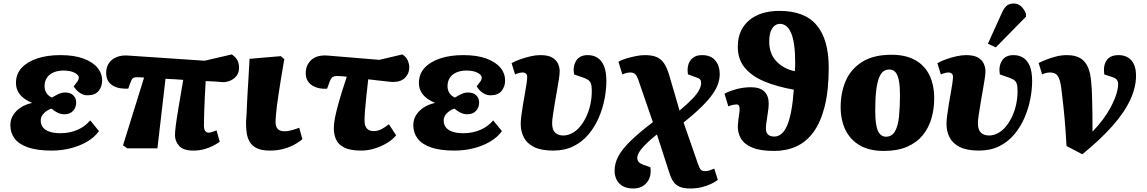

<svg xmlns="http://www.w3.org/2000/svg" viewBox="-20 -844 6535 1094"><path d="M274 14Q192 14 140 -4Q88 -22 63.5 -54.5Q39 -87 39 -131Q39 -163 55.5 -189Q72 -215 100 -232.5Q128 -250 161 -257V-259Q136 -269 115.5 -284.5Q95 -300 83 -321.5Q71 -343 71 -372Q71 -422 103 -457Q135 -492 192 -511Q249 -530 324 -530Q402 -530 455 -510.5Q508 -491 535 -458.5Q562 -426 562 -385Q562 -351 542 -326Q522 -301 479 -301Q462 -301 446 -308.5Q430 -316 418.5 -328Q407 -340 400 -352Q416 -372 422.5 -381.5Q429 -391 429 -402Q429 -417 405 -429.5Q381 -442 341 -442Q311 -442 286.5 -432Q262 -422 248 -402Q234 -382 234 -353Q234 -330 245.5 -313Q257 -296 276 -288Q292 -298 311.5 -307.5Q331 -317 350 -317Q381 -317 397.5 -301Q414 -285 414 -260Q414 -231 396 -212Q378 -193 348 -193Q324 -193 306 -203Q288 -213 273 -225Q250 -218 231 -199.5Q212 -181 212 -158Q212 -135 224 -119Q236 -103 261 -94Q286 -85 324 -85Q377 -85 421 -104Q465 -123 494 -158L544 -97Q519 -62 476.5 -37Q434 -12 382 1Q330 14 274 14Z M1082 14Q1025 14 1001 -12.5Q977 -39 977 -74Q977 -92 981.5 -128Q986 -164 996.5 -227Q1007 -290 1024 -389Q999 -391 973.5 -392.5Q948 -394 923 -395L877 1H705L681 -16L801 -402Q789 -403 779 -403.5Q769 -404 760 -404Q743 -404 736 -397Q729 -390 722 -371L711 -339Q692 -338 670.5 -340.5Q649 -343 629.5 -352.5Q610 -362 597.5 -380.5Q585 -399 585 -429Q585 -462 601 -485Q617 -508 646.5 -519.5Q676 -531 716 -527L1146 -498L1301 -534Q1325 -517 1333.5 -499Q1342 -481 1342 -458Q1342 -431 1328.5 -413Q1315 -395 1294 -385.5Q1273 -376 1251 -376Q1230 -378 1204.5 -379.5Q1179 -381 1152 -382Q1149 -331 1147 -290.5Q1145 -250 1144 -219Q1143 -188 1142.5 -165.5Q1142 -143 1142 -128Q1142 -115 1145 -106Q1148 -97 1154.5 -92.5Q1161 -88 1170 -88Q1176 -88 1188.5 -92Q1201 -96 1214 -101L1232 -36Q1218 -26 1195.5 -14Q1173 -2 1144 6Q1115 14 1082 14Z M1518 14Q1473 14 1445.5 1.5Q1418 -11 1404.5 -33Q1391 -55 1386.5 -81.5Q1382 -108 1382 -136Q1382 -140 1382 -147Q1382 -154 1382.5 -162Q1383 -170 1384 -180.5Q1385 -191 1385.5 -203.5Q1386 -216 1386.5 -231Q1387 -246 1388 -264Q1389 -282 1390 -302Q1391 -322 1392.5 -345Q1394 -368 1395.5 -393.5Q1397 -419 1398.5 -448Q1400 -477 1402 -509L1580 -524L1600 -507Q1590 -453 1582.5 -404.5Q1575 -356 1568.5 -315.5Q1562 -275 1558 -242Q1554 -209 1552 -185.5Q1550 -162 1550 -149Q1550 -133 1555 -121Q1560 -109 1571.5 -102.5Q1583 -96 1602 -96Q1620 -96 1643.5 -102.5Q1667 -109 1685 -116L1703 -51Q1678 -30 1648.5 -15.5Q1619 -1 1586.5 6.5Q1554 14 1518 14Z M2039 14Q1975 14 1941 -3.5Q1907 -21 1894.5 -50Q1882 -79 1882 -113Q1882 -139 1889 -175Q1896 -211 1912 -267Q1928 -323 1956 -407Q1939 -409 1924 -410Q1909 -411 1898 -411Q1885 -411 1875 -404.5Q1865 -398 1857 -375L1844 -339Q1815 -336 1786.5 -344.5Q1758 -353 1740 -373.5Q1722 -394 1722 -427Q1722 -474 1755 -503.5Q1788 -533 1852 -527L2141 -503L2273 -534Q2297 -517 2304.5 -497.5Q2312 -478 2312 -460Q2312 -425 2288 -401Q2264 -377 2220 -377Q2209 -377 2188.5 -379.5Q2168 -382 2140 -385Q2112 -388 2078 -392Q2076 -375 2074.5 -359Q2073 -343 2071 -327.5Q2069 -312 2067.5 -297.5Q2066 -283 2065 -269Q2064 -255 2062.5 -242.5Q2061 -230 2060 -217.5Q2059 -205 2058.5 -194.5Q2058 -184 2057.5 -175Q2057 -166 2057 -157Q2057 -127 2070.5 -112Q2084 -97 2108 -97Q2132 -97 2152.5 -107.5Q2173 -118 2196 -136L2237 -73Q2217 -48 2184 -28.5Q2151 -9 2113.5 2.5Q2076 14 2039 14Z M2570 14Q2488 14 2436 -4Q2384 -22 2359.5 -54.5Q2335 -87 2335 -131Q2335 -163 2351.5 -189Q2368 -215 2396 -232.5Q2424 -250 2457 -257V-259Q2432 -269 2411.5 -284.5Q2391 -300 2379 -321.5Q2367 -343 2367 -372Q2367 -422 2399 -457Q2431 -492 2488 -511Q2545 -530 2620 -530Q2698 -530 2751 -510.5Q2804 -491 2831 -458.5Q2858 -426 2858 -385Q2858 -351 2838 -326Q2818 -301 2775 -301Q2758 -301 2742 -308.5Q2726 -316 2714.5 -328Q2703 -340 2696 -352Q2712 -372 2718.5 -381.5Q2725 -391 2725 -402Q2725 -417 2701 -429.5Q2677 -442 2637 -442Q2607 -442 2582.5 -432Q2558 -422 2544 -402Q2530 -382 2530 -353Q2530 -330 2541.5 -313Q2553 -296 2572 -288Q2588 -298 2607.5 -307.5Q2627 -317 2646 -317Q2677 -317 2693.5 -301Q2710 -285 2710 -260Q2710 -231 2692 -212Q2674 -193 2644 -193Q2620 -193 2602 -203Q2584 -213 2569 -225Q2546 -218 2527 -199.5Q2508 -181 2508 -158Q2508 -135 2520 -119Q2532 -103 2557 -94Q2582 -85 2620 -85Q2673 -85 2717 -104Q2761 -123 2790 -158L2840 -97Q2815 -62 2772.5 -37Q2730 -12 2678 1Q2626 14 2570 14Z M3132 14Q3063 14 3022.5 -6.5Q2982 -27 2964.5 -61.5Q2947 -96 2947 -138Q2947 -155 2950.5 -183.5Q2954 -212 2959.5 -245.5Q2965 -279 2971 -311.5Q2977 -344 2980.5 -369.5Q2984 -395 2984 -406Q2984 -418 2977 -424.5Q2970 -431 2958 -431Q2950 -431 2938 -428Q2926 -425 2915 -420L2895 -484Q2916 -496 2944 -506Q2972 -516 3002.5 -523Q3033 -530 3058 -530Q3102 -530 3125.5 -516.5Q3149 -503 3159 -482Q3169 -461 3169 -438Q3169 -422 3164.5 -392.5Q3160 -363 3153.5 -327Q3147 -291 3141 -254.5Q3135 -218 3130.5 -188Q3126 -158 3126 -141Q3126 -105 3143 -88.5Q3160 -72 3190 -72Q3215 -72 3239.5 -85Q3264 -98 3284 -121.5Q3304 -145 3319.5 -177Q3335 -209 3343.5 -247Q3352 -285 3352 -328Q3352 -355 3346.5 -369Q3341 -383 3327.5 -391Q3314 -399 3291 -406L3251 -420Q3243 -466 3263 -498Q3283 -530 3329 -530Q3360 -530 3383.5 -515.5Q3407 -501 3421 -469Q3435 -437 3435 -382Q3435 -334 3424.5 -279.5Q3414 -225 3391.5 -173Q3369 -121 3333.5 -78.5Q3298 -36 3248 -11Q3198 14 3132 14Z M3589 230Q3537 230 3509.5 202Q3482 174 3482 128Q3482 87 3503 47Q3524 7 3572 -40Q3620 -87 3700 -148L3617 -389Q3608 -415 3597.5 -423Q3587 -431 3571 -431Q3559 -431 3548.5 -428Q3538 -425 3526 -420L3504 -492Q3522 -503 3549 -511Q3576 -519 3604 -524.5Q3632 -530 3653 -530Q3694 -530 3720 -519.5Q3746 -509 3763.5 -483.5Q3781 -458 3794 -413L3852 -214Q3901 -255 3928 -284Q3955 -313 3965 -334Q3975 -355 3975 -370Q3975 -384 3969.5 -391Q3964 -398 3945 -404L3900 -420Q3895 -449 3901.5 -473.5Q3908 -498 3927.5 -514Q3947 -530 3980 -530Q4030 -530 4055.5 -499.5Q4081 -469 4081 -422Q4081 -398 4073 -371Q4065 -344 4043 -311.5Q4021 -279 3980.5 -238.5Q3940 -198 3875 -146L3957 90Q3966 116 3974 123.5Q3982 131 3998 131Q4009 131 4018 128.5Q4027 126 4050 117L4070 181Q4055 193 4030.5 204.5Q4006 216 3976 223Q3946 230 3913 230Q3876 230 3853.5 220.5Q3831 211 3817.5 192Q3804 173 3795 144L3723 -78Q3685 -48 3660 -23Q3635 2 3623 21.5Q3611 41 3611 56Q3611 69 3619 78.5Q3627 88 3646 95L3686 109Q3693 164 3665 197Q3637 230 3589 230Z M4391 16Q4311 16 4265.5 -3.5Q4220 -23 4201.5 -55Q4183 -87 4184 -125Q4185 -143 4187 -160.5Q4189 -178 4191.5 -193Q4194 -208 4194 -216Q4195 -232 4191.5 -240.5Q4188 -249 4175 -249Q4169 -249 4156 -246.5Q4143 -244 4130 -238L4108 -310Q4138 -326 4178 -336.5Q4218 -347 4259 -347Q4310 -347 4335 -322.5Q4360 -298 4360 -255Q4360 -238 4357.5 -219Q4355 -200 4352 -180.5Q4349 -161 4346.5 -143Q4344 -125 4344 -112Q4344 -89 4356 -77.5Q4368 -66 4392 -66Q4415 -66 4433.5 -82Q4452 -98 4465.5 -130Q4479 -162 4488.5 -212.5Q4498 -263 4503 -333Q4407 -350 4335 -380Q4263 -410 4223 -459Q4183 -508 4184 -580Q4184 -626 4200 -663Q4216 -700 4247 -727Q4278 -754 4322 -768Q4366 -782 4421 -782Q4492 -782 4545 -762Q4598 -742 4632.5 -701.5Q4667 -661 4684.5 -600.5Q4702 -540 4702 -459Q4702 -330 4679.5 -239.5Q4657 -149 4616 -92.5Q4575 -36 4518 -10Q4461 16 4391 16ZM4509 -438Q4510 -449 4510.5 -459.5Q4511 -470 4511 -482Q4511 -544 4505 -587Q4499 -630 4487.5 -656.5Q4476 -683 4460 -695.5Q4444 -708 4424 -708Q4407 -708 4393 -697Q4379 -686 4371 -663.5Q4363 -641 4363 -607Q4363 -573 4373 -545Q4383 -517 4402.5 -496Q4422 -475 4449 -460Q4476 -445 4509 -438Z M5016 16Q4934 16 4879.5 -15.5Q4825 -47 4797.5 -103.5Q4770 -160 4770 -234Q4770 -317 4799.5 -384.5Q4829 -452 4893.5 -492Q4958 -532 5060 -532Q5140 -532 5194 -502Q5248 -472 5275.5 -416.5Q5303 -361 5303 -283Q5303 -224 5287.5 -170Q5272 -116 5238 -74Q5204 -32 5149 -8Q5094 16 5016 16ZM5028 -65Q5062 -65 5079.5 -95.5Q5097 -126 5102.5 -180Q5108 -234 5108 -305Q5108 -350 5102.5 -381.5Q5097 -413 5084 -430.5Q5071 -448 5047 -448Q5028 -448 5013.5 -437.5Q4999 -427 4988.5 -400.5Q4978 -374 4972.5 -328.5Q4967 -283 4967 -215Q4967 -167 4972.5 -133.5Q4978 -100 4992 -82.5Q5006 -65 5028 -65Z M5558 14Q5489 14 5448.5 -6.5Q5408 -27 5390.5 -61.5Q5373 -96 5373 -138Q5373 -155 5376.5 -183.5Q5380 -212 5385.5 -245.5Q5391 -279 5397 -311.5Q5403 -344 5406.5 -369.5Q5410 -395 5410 -406Q5410 -418 5403 -424.5Q5396 -431 5384 -431Q5376 -431 5364 -428Q5352 -425 5341 -420L5321 -484Q5342 -496 5370 -506Q5398 -516 5428.5 -523Q5459 -530 5484 -530Q5528 -530 5551.5 -516.5Q5575 -503 5585 -482Q5595 -461 5595 -438Q5595 -422 5590.5 -392.5Q5586 -363 5579.5 -327Q5573 -291 5567 -254.5Q5561 -218 5556.5 -188Q5552 -158 5552 -141Q5552 -105 5569 -88.5Q5586 -72 5616 -72Q5641 -72 5665.5 -85Q5690 -98 5710 -121.5Q5730 -145 5745.5 -177Q5761 -209 5769.5 -247Q5778 -285 5778 -328Q5778 -355 5772.5 -369Q5767 -383 5753.5 -391Q5740 -399 5717 -406L5677 -420Q5669 -466 5689 -498Q5709 -530 5755 -530Q5786 -530 5809.5 -515.5Q5833 -501 5847 -469Q5861 -437 5861 -382Q5861 -334 5850.5 -279.5Q5840 -225 5817.5 -173Q5795 -121 5759.5 -78.5Q5724 -36 5674 -11Q5624 14 5558 14ZM5654 -574 5609 -595 5686 -765Q5699 -796 5714.5 -810Q5730 -824 5756 -824Q5781 -824 5798.5 -807.5Q5816 -791 5826 -766V-749Z M6147 35 6057 -12Q6054 -62 6051.5 -99Q6049 -136 6046 -168Q6043 -200 6039.5 -235.5Q6036 -271 6030 -317Q6025 -367 6016.5 -391Q6008 -415 5995 -423Q5982 -431 5961 -431Q5953 -431 5942.5 -429Q5932 -427 5918 -420L5898 -485Q5916 -494 5942.5 -504.5Q5969 -515 5999 -522.5Q6029 -530 6059 -530Q6086 -530 6109.5 -523.5Q6133 -517 6151.5 -500.5Q6170 -484 6181.5 -455Q6193 -426 6197 -382Q6201 -343 6202.5 -293Q6204 -243 6204.5 -190.5Q6205 -138 6205 -94Q6239 -129 6264 -163Q6289 -197 6306 -228Q6323 -259 6333 -285Q6343 -311 6347 -331Q6351 -351 6351 -362Q6351 -379 6344 -389Q6337 -399 6314 -406L6272 -420Q6265 -472 6286 -501Q6307 -530 6353 -530Q6400 -530 6426.5 -500Q6453 -470 6453 -412Q6453 -346 6419.5 -274Q6386 -202 6317.5 -125Q6249 -48 6147 35Z"/></svg>

Font: Literata 18pt ExtraBold
Style: Italic
Weight: 800
Italic angle: -2°
Designer: Latin by Veronika Burian and Jose Scaglione. Greek by Irene Vlachou. Cyrillic by Vera Evstafieva
Foundry: TypeTogether
Version: Version 3.103;gftools[0.9.29]